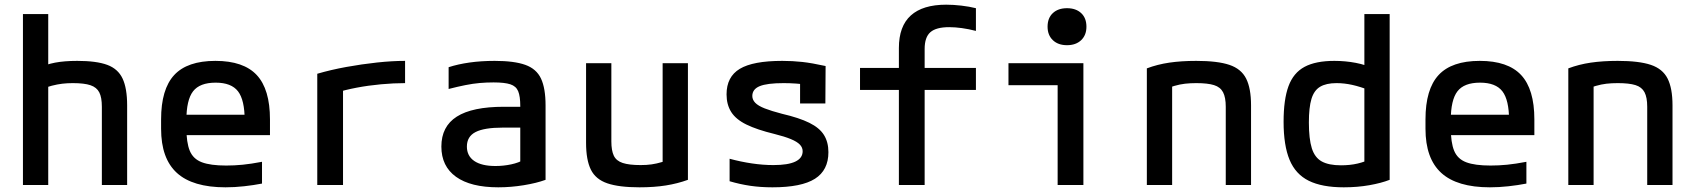

<svg xmlns="http://www.w3.org/2000/svg" viewBox="-20 -790 7240 820"><path d="M415 -334Q415 -374 404 -395.5Q393 -417 366.5 -426Q340 -435 291 -435Q267 -435 246 -432.5Q225 -430 201.5 -424Q178 -418 145 -405L136 -497Q176 -515 215.5 -522.5Q255 -530 310 -530Q392 -530 438 -513Q484 -496 503.5 -454.5Q523 -413 523 -340V0H415ZM78 0V-730H186V0Z M943 10Q803 10 735.5 -51.5Q668 -113 668 -240V-280Q668 -409 724 -469.5Q780 -530 900 -530Q1020 -530 1076.5 -469.5Q1133 -409 1133 -280V-213H729V-300H1054L1025 -271V-276Q1025 -363 996.5 -400Q968 -437 901 -437Q833 -437 804.5 -400Q776 -363 776 -276V-245Q776 -181 790.5 -146Q805 -111 842 -97Q879 -83 946 -83Q981 -83 1016.5 -86.5Q1052 -90 1099 -99V-6Q1063 1 1022.5 5.5Q982 10 943 10Z M1335 -475Q1393 -492 1459 -504Q1525 -516 1590 -523Q1655 -530 1710 -530V-435Q1661 -435 1607 -430Q1553 -425 1503 -415.5Q1453 -406 1412 -393L1445 -444V0H1335Z M2108 10Q1990 10 1927.5 -35Q1865 -80 1865 -164Q1865 -250 1931 -292Q1997 -334 2132 -334H2249V-245H2127Q2048 -245 2011 -226Q1974 -207 1974 -164Q1974 -124 2005.5 -102.5Q2037 -81 2096 -81Q2130 -81 2163 -88Q2196 -95 2219 -109L2202 -51V-337Q2202 -379 2193 -400.5Q2184 -422 2159.5 -430Q2135 -438 2088 -438Q2058 -438 2029 -435.5Q2000 -433 1967.5 -426.5Q1935 -420 1896 -410V-503Q1936 -516 1985.5 -523Q2035 -530 2093 -530Q2176 -530 2223.5 -513Q2271 -496 2290.5 -454.5Q2310 -413 2310 -340V-22Q2272 -8 2217 1Q2162 10 2108 10Z M2711 10Q2624 10 2574 -7Q2524 -24 2503.5 -65.5Q2483 -107 2483 -180V-520H2591V-186Q2591 -147 2601.5 -125Q2612 -103 2639.5 -94Q2667 -85 2716 -85Q2742 -85 2763 -88Q2784 -91 2807.5 -98Q2831 -105 2864 -118L2810 -50V-520H2918V-22Q2874 -6 2824 2Q2774 10 2711 10Z M3279 10Q3228 10 3184 3.5Q3140 -3 3096 -16V-112Q3144 -99 3191.5 -92Q3239 -85 3283 -85Q3346 -85 3377 -100Q3408 -115 3408 -144Q3408 -160 3396 -172.5Q3384 -185 3357.5 -196Q3331 -207 3287 -218Q3213 -236 3168 -258Q3123 -280 3103 -311.5Q3083 -343 3083 -387Q3083 -462 3139.5 -496Q3196 -530 3321 -530Q3365 -530 3406 -525.5Q3447 -521 3506 -508L3505 -348H3397V-487L3446 -426Q3409 -431 3381.5 -433Q3354 -435 3327 -435Q3256 -435 3224.5 -422Q3193 -409 3193 -380Q3193 -364 3205.5 -351Q3218 -338 3246 -327Q3274 -316 3320 -304Q3393 -287 3436.5 -265.5Q3480 -244 3499 -213.5Q3518 -183 3518 -140Q3518 -63 3460.5 -26.5Q3403 10 3279 10Z M3819 0V-406H3653V-500H3819V-585Q3819 -678 3870 -724Q3921 -770 4021 -770Q4052 -770 4086 -766Q4120 -762 4148 -755V-658Q4117 -666 4088 -670Q4059 -674 4034 -674Q3978 -674 3953.5 -652.5Q3929 -631 3929 -581V-500H4148V-406H3929V0Z M4497 0V-426H4287V-520H4607V0ZM4537 -597Q4499 -597 4476.5 -618.5Q4454 -640 4454 -676Q4454 -713 4476.5 -734Q4499 -755 4537 -755Q4575 -755 4597.5 -734Q4620 -713 4620 -676Q4620 -640 4597.5 -618.5Q4575 -597 4537 -597Z M4878 -498Q4923 -515 4974 -522.5Q5025 -530 5089 -530Q5180 -530 5230.5 -513Q5281 -496 5302 -454.5Q5323 -413 5323 -340V0H5215V-334Q5215 -374 5203.5 -396Q5192 -418 5165 -426.5Q5138 -435 5089 -435Q5063 -435 5041 -432.5Q5019 -430 4995 -423Q4971 -416 4936 -402L4986 -470V0H4878Z M5719 10Q5626 10 5569.5 -18Q5513 -46 5487.5 -107.5Q5462 -169 5462 -270Q5462 -365 5483 -422Q5504 -479 5551.5 -504.5Q5599 -530 5679 -530Q5726 -530 5770.5 -521.5Q5815 -513 5854 -494L5833 -403Q5789 -420 5755 -427.5Q5721 -435 5688 -435Q5644 -435 5618 -419.5Q5592 -404 5581 -367.5Q5570 -331 5570 -267Q5570 -197 5582.5 -157Q5595 -117 5625 -100.5Q5655 -84 5707 -84Q5746 -84 5778 -91.5Q5810 -99 5835 -112L5807 -60V-730H5915V-22Q5879 -8 5828 1Q5777 10 5719 10Z M6343 10Q6203 10 6135.5 -51.5Q6068 -113 6068 -240V-280Q6068 -409 6124 -469.5Q6180 -530 6300 -530Q6420 -530 6476.5 -469.5Q6533 -409 6533 -280V-213H6129V-300H6454L6425 -271V-276Q6425 -363 6396.5 -400Q6368 -437 6301 -437Q6233 -437 6204.5 -400Q6176 -363 6176 -276V-245Q6176 -181 6190.5 -146Q6205 -111 6242 -97Q6279 -83 6346 -83Q6381 -83 6416.5 -86.5Q6452 -90 6499 -99V-6Q6463 1 6422.5 5.5Q6382 10 6343 10Z M6678 -498Q6723 -515 6774 -522.5Q6825 -530 6889 -530Q6980 -530 7030.5 -513Q7081 -496 7102 -454.5Q7123 -413 7123 -340V0H7015V-334Q7015 -374 7003.5 -396Q6992 -418 6965 -426.5Q6938 -435 6889 -435Q6863 -435 6841 -432.5Q6819 -430 6795 -423Q6771 -416 6736 -402L6786 -470V0H6678Z"/></svg>

Font: M PLUS Code Latin Expanded Medium
Style: Regular
Weight: 500
Width: 7
Designer: Coji Morishita
Foundry: UNDERFOREST DESIGN
Version: Version 1.002; ttfautohint (v1.8.3)